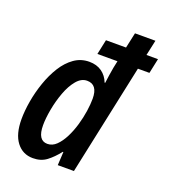

<svg xmlns="http://www.w3.org/2000/svg" viewBox="-140 -860 853 971"><g transform="rotate(20 286.5 -375.0)"><path d="M149 10Q94 10 61 -33Q28 -76 28 -156Q28 -201 37 -253.5Q46 -306 64 -358Q82 -410 108.5 -452.5Q135 -495 171 -520.5Q207 -546 252 -546Q292 -546 319.5 -526.5Q347 -507 360 -473H363Q366 -494 369 -516.5Q372 -539 376 -559L384 -597H276L293 -677H401L419 -760H529L511 -677H573L556 -597H494L367 0H280L284 -72H281Q252 -35 222 -12.5Q192 10 149 10ZM193 -83Q220 -83 241.5 -104Q263 -125 280 -158.5Q297 -192 308.5 -231.5Q320 -271 325.5 -309Q331 -347 331 -376Q331 -452 274 -452Q243 -452 218 -422Q193 -392 176 -346Q159 -300 150 -251Q141 -202 141 -165Q141 -83 193 -83Z"/></g></svg>

Font: Noto Sans Condensed SemiBold
Style: Italic
Weight: 600
Width: 3
Italic angle: -12°
Designer: Monotype Design Team
Foundry: Monotype Imaging Inc.
Version: Version 2.013; ttfautohint (v1.8.4.7-5d5b)